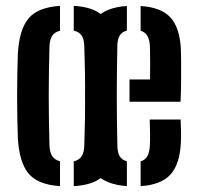

<svg xmlns="http://www.w3.org/2000/svg" viewBox="-20 -628 673 656"><path d="M41 -157Q40 -185.5 39.2 -222.5Q38.5 -259.5 38.5 -299Q38.5 -338.5 39.2 -376Q40 -413.5 41 -443.5Q45.5 -526 77 -564.5Q108.5 -603 185 -608V-523Q166.5 -518.5 158.2 -505.5Q150 -492.5 149 -469.5Q148 -425.5 147.2 -383.5Q146.5 -341.5 146.5 -300Q146.5 -258.5 147.2 -216.5Q148 -174.5 149 -131Q150 -107.5 158.5 -94.5Q167 -81.5 185 -77V8Q109 3 77.2 -35.5Q45.5 -74 41 -157ZM232 8V-76.5Q250.5 -81 259 -94.2Q267.5 -107.5 268 -131Q269.5 -175 270.2 -217Q271 -259 271 -300.5Q271 -342 270.2 -383.8Q269.5 -425.5 268 -469.5Q267.5 -493.5 259.2 -506.2Q251 -519 232 -523.5V-608Q283.5 -605 314.2 -586.8Q345 -568.5 359.2 -533.5Q373.5 -498.5 376.5 -443.5Q377.5 -414.5 378 -377.8Q378.5 -341 378.5 -301.2Q378.5 -261.5 378 -224.2Q377.5 -187 376.5 -157Q373.5 -102 359.2 -66.5Q345 -31 314.2 -13Q283.5 5 232 8ZM272.5 -141.5Q271.5 -170 271 -211.2Q270.5 -252.5 270.5 -297.8Q270.5 -343 271 -385Q271.5 -427 272.5 -457Q277.5 -532.5 310.2 -567.8Q343 -603 413.5 -607.5V-523.5Q397 -519 389.2 -507Q381.5 -495 381 -473Q380 -428.5 379.5 -386Q379 -343.5 379 -301.5Q379 -259.5 379.5 -217.2Q380 -175 381 -130.5Q381.5 -106.5 389 -94Q396.5 -81.5 413.5 -77V8Q342 2.5 309.2 -32.2Q276.5 -67 272.5 -141.5ZM460.5 8V-76.5Q476 -81.5 483.2 -94Q490.5 -106.5 492 -130.5Q493 -146 492.8 -168.8Q492.5 -191.5 491.5 -219.5H597Q598 -205.5 598.5 -182.5Q599 -159.5 598 -141.5Q594.5 -67 562.5 -31.8Q530.5 3.5 460.5 8ZM422.5 -280.5V-356.5H492.5Q493 -383.5 493 -406.8Q493 -430 492.8 -447.2Q492.5 -464.5 492 -473Q490.5 -494 483 -506.2Q475.5 -518.5 460.5 -523V-607.5Q530.5 -603 562.2 -568.5Q594 -534 598 -461Q598.5 -448 598.8 -419.2Q599 -390.5 598.8 -354Q598.5 -317.5 597 -280.5Z"/></svg>

Font: Big Shoulders Stencil Display Thin
Style: Bold
Weight: 700
Version: Version 2.001